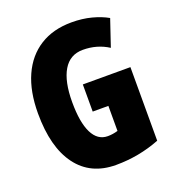

<svg xmlns="http://www.w3.org/2000/svg" viewBox="-133 -922 860 944"><g transform="rotate(-20 296.5 -450.0)"><path d="M295 -511H544V-126Q434 -83 314 -83Q182 -83 110.5 -179Q39 -275 39 -452Q39 -567 75.5 -648.5Q112 -730 181 -773.5Q250 -817 347 -817Q403 -817 450.5 -804.5Q498 -792 533 -772L486 -633Q427 -671 353 -671Q285 -671 250.5 -613Q216 -555 216 -447Q216 -341 243.5 -285.5Q271 -230 324 -230Q350 -230 377 -238V-369H295Z"/></g></svg>

Font: Noto Sans Kannada UI ExtraCondensed Black
Style: Regular
Weight: 900
Width: 2
Designer: Jelle Bosma - Monotype Design Team
Foundry: Monotype Imaging Inc.
Version: Version 2.005; ttfautohint (v1.8.4.7-5d5b)